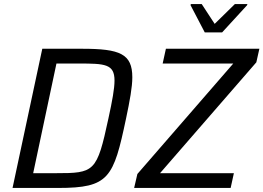

<svg xmlns="http://www.w3.org/2000/svg" viewBox="-20 -929 1302 949"><path d="M922 -903 992 -769H1078L1201 -903L1203 -909H1141L1041 -811L977 -909H923ZM189 -688 42 0H267C519 0 541 -49 603 -343C622 -433 634 -499 634 -547C634 -663 573 -688 386 -688ZM659 -69 643 0H1120L1136 -73H771L1247 -621L1262 -688H800L784 -615H1133ZM255 -73H144L259 -615H370C498 -615 546 -613 546 -531C546 -491 535 -431 516 -344C459 -78 447 -73 255 -73Z"/></svg>

Font: Saira UNSAM
Style: Italic
Weight: 400
Italic angle: -12°
Designer: Hector Gatti with collaboration of the Omnibus-Type team
Foundry: Omnibus-Type
Version: Version 0.072;PS 000.072;hotconv 1.0.88;makeotf.lib2.5.64775